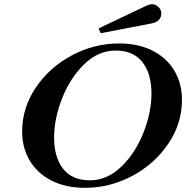

<svg xmlns="http://www.w3.org/2000/svg" viewBox="-20 -891 891 919"><path d="M86 -262Q86 -375 151.5 -472Q217 -569 324 -626Q431 -683 550 -683Q643 -683 711 -648Q779 -613 815 -552Q851 -491 851 -413Q851 -300 785.5 -203Q720 -106 613 -49Q506 8 387 8Q294 8 226 -27Q158 -62 122 -123Q86 -184 86 -262ZM705 -442Q705 -539 661.5 -594Q618 -649 534 -649Q450 -649 382.5 -583Q315 -517 277 -419.5Q239 -322 239 -234Q239 -137 282.5 -82.5Q326 -28 410 -28Q494 -28 561.5 -94Q629 -160 667 -257Q705 -354 705 -442ZM452 -755 675 -861Q695 -871 708 -871Q712 -871 720 -869Q734 -864 743 -852.5Q752 -841 752 -826Q752 -808 740 -795.5Q728 -783 706 -779L462 -732Z"/></svg>

Font: Ibarra Real Nova
Style: Bold Italic
Weight: 700
Italic angle: -22°
Designer: Jose Maria Ribagorda & Octavio Pardo
Foundry: Octavio Pardo
Version: Version 1.014